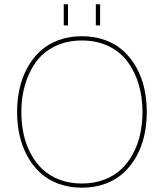

<svg xmlns="http://www.w3.org/2000/svg" viewBox="-20 -870 768 900"><path d="M298.8 -850.1V-751H278.8V-850.1ZM449.2 -850.1V-751H429.2V-850.1ZM363.8 9.8Q303.7 9.8 253.4 -9Q203.1 -27.8 167.7 -60.8Q132.3 -93.8 107.9 -138.7Q83.5 -183.6 71.8 -235.6Q60.1 -287.6 60.1 -345.2Q60.1 -402.8 71.8 -454.8Q83.5 -506.8 107.9 -551.8Q132.3 -596.7 167.7 -629.6Q203.1 -662.6 253.4 -681.4Q303.7 -700.2 363.8 -700.2Q424.3 -700.2 474.6 -681.4Q524.9 -662.6 560.3 -629.6Q595.7 -596.7 620.4 -551.8Q645 -506.8 656.5 -454.8Q668 -402.8 668 -345.2Q668 -287.6 656.5 -235.6Q645 -183.6 620.4 -138.7Q595.7 -93.8 560.3 -60.8Q524.9 -27.8 474.6 -9Q424.3 9.8 363.8 9.8ZM647.9 -345.2Q647.9 -413.6 630.6 -472.9Q613.3 -532.2 579.3 -579.1Q545.4 -626 490 -653.1Q434.6 -680.2 363.8 -680.2Q293 -680.2 237.5 -653.1Q182.1 -626 148.4 -579.1Q114.7 -532.2 97.4 -472.9Q80.1 -413.6 80.1 -345.2Q80.1 -291 90.6 -241.9Q101.1 -192.9 123.8 -150.1Q146.5 -107.4 179.4 -76.4Q212.4 -45.4 259.5 -27.6Q306.6 -9.8 363.8 -9.8Q420.9 -9.8 468 -27.6Q515.1 -45.4 548.1 -76.4Q581.1 -107.4 603.8 -150.1Q626.5 -192.9 637.2 -241.9Q647.9 -291 647.9 -345.2Z"/></svg>

Font: Genome Thin
Style: Regular
Weight: 250
Designer: Alfredo Marco Pradil
Version: Version 1.001